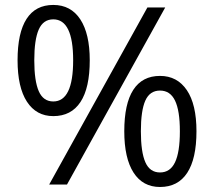

<svg xmlns="http://www.w3.org/2000/svg" viewBox="-20 -744 863 774"><path d="M118.2 -501Q118.2 -418 136.2 -376.5Q154.3 -335 194.8 -335Q274.9 -335 274.9 -501Q274.9 -666 194.8 -666Q154.3 -666 136.2 -625Q118.2 -584 118.2 -501ZM341.8 -501Q341.8 -389.6 304.4 -332.8Q267.1 -275.9 194.8 -275.9Q126.5 -275.9 88.6 -334Q50.8 -392.1 50.8 -501Q50.8 -611.8 87.2 -668Q123.5 -724.1 194.8 -724.1Q265.6 -724.1 303.7 -666Q341.8 -607.9 341.8 -501ZM547.9 -214.8Q547.9 -131.3 565.9 -90.1Q584 -48.8 625 -48.8Q666 -48.8 685.5 -89.6Q705.1 -130.4 705.1 -214.8Q705.1 -298.3 685.5 -338.6Q666 -378.9 625 -378.9Q584 -378.9 565.9 -338.6Q547.9 -298.3 547.9 -214.8ZM772 -214.8Q772 -104 734.6 -47.1Q697.3 9.8 625 9.8Q555.7 9.8 518.3 -48.3Q481 -106.4 481 -214.8Q481 -325.7 517.3 -381.8Q553.7 -438 625 -438Q694.3 -438 733.2 -380.6Q772 -323.2 772 -214.8ZM646 -713.9 250 0H178.2L574.2 -713.9Z"/></svg>

Font: WebKoruri
Style: Regular
Weight: 400
Foundry: lindwurm / mohemohe
Version: Version 1.00